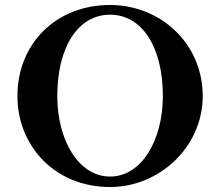

<svg xmlns="http://www.w3.org/2000/svg" viewBox="-20 -740 884 771"><path d="M422 11C620 11 794 -150 794 -354C794 -568 622 -720 422 -720C205 -720 50 -565 50 -354C50 -154 200 11 422 11ZM210 -354C210 -552 294 -681 422 -681C550 -681 634 -552 634 -354C634 -180 550 -31 422 -31C294 -31 210 -180 210 -354Z"/></svg>

Font: Ortica Linear
Style: Bold
Weight: 700
Designer: Benedetta Bovani
Foundry: Collletttivo
Version: Version 2.000;Glyphs 3.1.2 (3151)